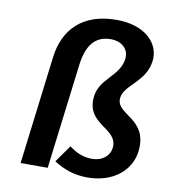

<svg xmlns="http://www.w3.org/2000/svg" viewBox="-82 -788 788 872"><g transform="rotate(10 312.5 -352.0)"><path d="M69 0H194L254 -484C265 -575 302 -625 375 -625C428 -625 461 -592 455 -547C445 -468 355 -440 345 -357C328 -222 481 -234 469 -139C465 -104 433 -75 385 -75C347 -75 314 -87 279 -114L223 -35C269 -6 316 12 378 12C499 12 576 -57 587 -144C606 -302 453 -290 463 -371C470 -431 567 -462 579 -560C589 -642 519 -716 386 -716C229 -716 147 -628 131 -501Z"/></g></svg>

Font: Falling Sky
Style: ExtObl
Weight: 400
Designer: Paul D. Hunt
Foundry: Adobe Systems Incorporated
Version: Version 1.02